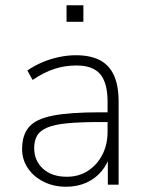

<svg xmlns="http://www.w3.org/2000/svg" viewBox="-20 -702 554 730"><path d="M231 8Q184 8 146 -11Q108 -30 86 -62.5Q64 -95 64 -135Q64 -189 90.5 -219.5Q117 -250 181.5 -262.5Q246 -275 359 -275H400V-238H361Q287 -238 238 -233.5Q189 -229 161 -217.5Q133 -206 121.5 -187Q110 -168 110 -139Q110 -91 143.5 -60.5Q177 -30 234 -30Q280 -30 314.5 -52.5Q349 -75 369 -113.5Q389 -152 389 -201V-315Q389 -387 361 -420Q333 -453 271 -453Q226 -453 186.5 -440Q147 -427 104 -398L84 -434Q110 -452 140.5 -465Q171 -478 204 -485Q237 -492 269 -492Q324 -492 360 -473Q396 -454 413.5 -415Q431 -376 431 -315V0H390V-121H401Q391 -81 367 -52Q343 -23 308.5 -7.5Q274 8 231 8ZM233 -619V-682H297V-619Z"/></svg>

Font: Nunito Sans 12pt ExtraLight
Style: Regular
Weight: 200
Designer: Vernon Adams
Foundry: Vernon Adams
Version: Version 3.101;gftools[0.9.27]